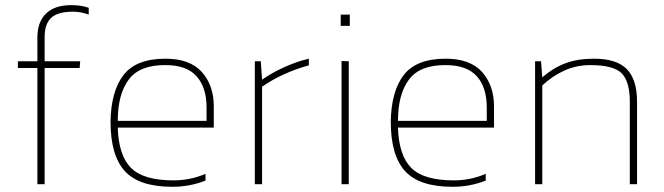

<svg xmlns="http://www.w3.org/2000/svg" viewBox="-20 -710 2559 740"><path d="M152 0V-447.8H286.9L289.1 -473.9H152V-567Q152 -617.8 177.4 -641.4Q202.8 -665 262.1 -665Q290.9 -665 321.9 -653.8V-679.9Q295 -690.2 254 -690.2Q191.1 -690.2 157.6 -658Q124.1 -625.9 124.1 -565.2V-473.9H49V-447.8H124.1V0Z M772 -13.9V-40Q741.9 -27 710.9 -20.9Q679.9 -14.8 648.8 -14.8Q532.8 -14.8 484.9 -62.9Q437.1 -111.1 433.9 -218.1H804V-299.9Q804 -380.8 758.1 -432.3Q712.2 -483.8 617.8 -483.8Q504.9 -483.8 456.4 -421.3Q407.8 -358.8 406 -241Q406 -111.1 461.1 -50.6Q516.2 9.9 643.9 9.9Q678.1 9.9 709.5 4Q741 -1.8 772 -13.9ZM617.8 -459.1Q699.2 -459.1 737.6 -416.1Q776.1 -373.2 776.1 -295.9V-244.2H433.9Q433.9 -347.1 476.4 -403.6Q518.9 -460 617.8 -459.1Z M990.1 0V-375.9Q1068.3 -429.9 1170.4 -458.2V-483.8Q1124.1 -473 1076.2 -451.4Q1028.3 -429.9 990.1 -402.9L985.2 -473.9H962.2V0Z M1328.2 -610.2V-653.8H1293.2V-610.2ZM1324.2 0V-473.9L1296.3 -474.8V0Z M1852.1 -13.9V-40Q1821.9 -27 1790.9 -20.9Q1759.9 -14.8 1728.9 -14.8Q1612.9 -14.8 1565 -62.9Q1517.1 -111.1 1513.9 -218.1H1884V-299.9Q1884 -380.8 1838.1 -432.3Q1792.3 -483.8 1697.8 -483.8Q1585 -483.8 1536.4 -421.3Q1487.9 -358.8 1486.1 -241Q1486.1 -111.1 1541.1 -50.6Q1596.2 9.9 1723.9 9.9Q1758.1 9.9 1789.6 4Q1821 -1.8 1852.1 -13.9ZM1697.8 -459.1Q1779.2 -459.1 1817.7 -416.1Q1856.1 -373.2 1856.1 -295.9V-244.2H1513.9Q1513.9 -347.1 1556.4 -403.6Q1598.9 -460 1697.8 -459.1Z M2070.1 0V-380.8Q2108.4 -416.8 2154.9 -437.9Q2201.4 -459.1 2255.4 -459.1Q2344.4 -459.1 2375.9 -427.6Q2407.4 -396.1 2407.4 -317V0H2435.3V-317Q2435.3 -403.8 2395.7 -443.8Q2356.1 -483.8 2270.2 -483.8Q2205.5 -483.8 2158.3 -465.8Q2111.1 -447.8 2070.1 -411.9L2065.2 -473.9H2042.3V0Z"/></svg>

Font: Arad-VF Thin Dots1
Style: Regular
Weight: 100
Designer: Mohammad Darvishi
Version: Version 1.000;August 30, 2024;FontCreator 15.0.0.2992 64-bit